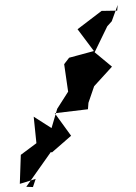

<svg xmlns="http://www.w3.org/2000/svg" viewBox="-20 -678 550 775"><path d="M113 77 86 76 185 -64 190 -63 267 -130 201 -221 335 -237 337 -263 360 -330 432 -409 362 -467 413 -572 431 -592 455 -658 453 -635 390 -634 293 -560 359 -472 259 -445 239 -419 255 -308 211 -239 188 -161 116 -207 127 -100 64 -53 60 64 77 59 124 44Z"/></svg>

Font: Charger Distortion
Style: 2
Weight: 400
Designer: Jasper
Foundry: Cannot Into Space Fonts
Version: Version 0.98